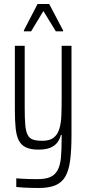

<svg xmlns="http://www.w3.org/2000/svg" viewBox="-20 -738 434 956"><path d="M174 198Q155 198 135.5 197.5Q116 197 97.5 196Q79 195 61 193V150Q74 151 91 152Q108 153 127.5 153.5Q147 154 166 154Q207 154 230.5 143.5Q254 133 267 109Q280 85 283.5 45.5Q287 6 287 -53V-66H283Q278 -45 265.5 -28.5Q253 -12 230.5 -2.5Q208 7 171 7Q133 7 109.5 -4Q86 -15 74 -38Q62 -61 58 -99Q54 -137 54 -190V-510H103V-200Q103 -147 106 -114.5Q109 -82 118.5 -65Q128 -48 145.5 -42.5Q163 -37 191 -37Q227 -37 246.5 -52Q266 -67 275 -95Q284 -123 285.5 -162Q287 -201 287 -248V-510H336V-68Q336 8 329.5 59Q323 110 305.5 140.5Q288 171 256 184.5Q224 198 174 198ZM99 -582V-587L167 -718H225L294 -587V-582H258L196 -683L135 -582Z"/></svg>

Font: Saira ExtraCondensed Light
Style: Regular
Weight: 300
Width: 2
Designer: Hector Gatti with collaboration of the Omnibus-Type team
Foundry: Omnibus-Type
Version: Version 1.101